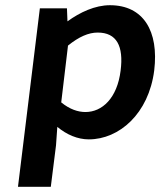

<svg xmlns="http://www.w3.org/2000/svg" viewBox="-20 -523 624 737"><path d="M321 12C437 12 551 -86 572 -253C590 -403 531 -503 402 -503C345 -503 287 -476 239 -441L237 -491H133L49 194H175L195 35L200 -36C236 -6 278 12 321 12ZM241 -348C283 -382 320 -398 355 -398C428 -398 455 -346 443 -252C430 -146 372 -93 308 -93C280 -93 248 -103 215 -130Z"/></svg>

Font: Falling Sky
Style: MedObl
Weight: 500
Designer: Paul D. Hunt
Foundry: Adobe Systems Incorporated
Version: Version 1.02